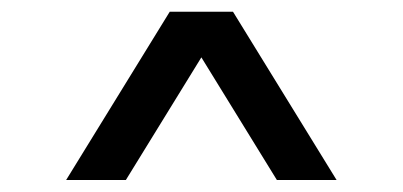

<svg xmlns="http://www.w3.org/2000/svg" viewBox="-20 -720 688 328"><path d="M93 -412.5 270 -700H378L555 -412.5H453L324 -622L195 -412.5Z"/></svg>

Font: Geologica
Style: Regular
Weight: 400
Designer: Sindre Bremnes, Frode Helland
Foundry: Monokrom Skriftforlag AS
Version: Version 1.010; ttfautohint (v1.8.4.7-5d5b);gftools[0.9.28]